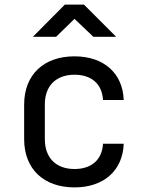

<svg xmlns="http://www.w3.org/2000/svg" viewBox="-20 -805 640 835"><path d="M224 -645 304 -723 386 -645H485L345 -785H262L123 -645ZM304 10C431 10 514 -63 518 -180H428C424 -110 378 -70 304 -70C225 -70 175 -117 175 -200V-351C175 -433 225 -480 304 -480C378 -480 424 -440 428 -370H518C514 -487 431 -560 304 -560C171 -560 85 -481 85 -350V-200C85 -69 171 10 304 10Z"/></svg>

Font: Tekne LDO
Style: Regular
Weight: 400
Monospace: yes
Designer: Alessio Laiso, Mario Rullo, Paolo Rosset
Foundry: Alessio Laiso
Version: Version 1.000;hotconv 1.0.109;makeotfexe 2.5.65596